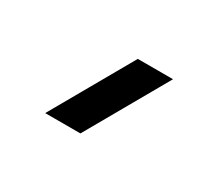

<svg xmlns="http://www.w3.org/2000/svg" viewBox="-50 -864 403 355"><g transform="rotate(30 151.5 -686.0)"><path d="M64.9 -600.1 163.1 -772.5H238.3L140.1 -600.1Z"/></g></svg>

Font: Basically A Sans Serif Medium
Style: Regular
Weight: 500
Designer: Hyung-Suk Kim
Foundry: Mental Design
Version: 1.000